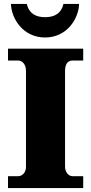

<svg xmlns="http://www.w3.org/2000/svg" viewBox="-20 -963 466 983"><path d="M211 -771C323 -771 383 -868 385 -943H305C294 -895 260 -875 211 -875C162 -875 128 -895 117 -943H36C38 -868 98 -771 211 -771ZM406 0V-61H351C331 -61 313 -81 313 -110V-599C313 -636 327 -653 351 -653H406V-714H21V-653H74C92 -653 113 -636 113 -600V-108C113 -78 92 -61 74 -61H21V0Z"/></svg>

Font: UArctic Serif Black
Style: Regular
Weight: 900
Designer: Customization by Puisto advertising & original work Monotype Design Team
Foundry: Monotype Imaging Inc.
Version: Version 2.004